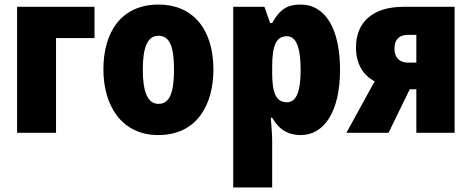

<svg xmlns="http://www.w3.org/2000/svg" viewBox="-20 -583 2071 843"><path d="M55 0H226V-416H395V-553H55Z M675 10C846 10 917 -125 917 -278C917 -459 823 -563 677 -563C512 -563 434 -442 434 -278C434 -122 512 10 675 10ZM676 -127C629 -127 607 -178 607 -277C607 -379 629 -426 676 -426C725 -426 744 -378 744 -278C744 -176 725 -127 676 -127Z M1004 240H1175V36C1175 9 1172 -23 1169 -66H1175C1203 -17 1242 10 1301 10C1404 10 1473 -95 1473 -276C1473 -456 1409 -563 1300 -563C1242 -563 1209 -543 1175 -482H1166L1141 -553H1004ZM1240 -134C1192 -134 1175 -175 1175 -263V-290C1175 -384 1193 -424 1240 -424C1279 -424 1300 -378 1300 -275C1300 -179 1280 -134 1240 -134Z M1501 0H1686L1779 -191H1808V0H1976V-553H1750C1620 -553 1543 -488 1543 -375C1543 -304 1573 -253 1625 -226ZM1772 -308C1734 -308 1712 -330 1712 -370C1712 -410 1733 -430 1771 -430H1808V-308Z"/></svg>

Font: Noto Sans Condensed Black
Style: Regular
Weight: 900
Width: 3
Designer: Monotype Design Team
Foundry: Monotype Imaging Inc.
Version: Version 2.013